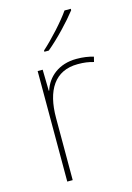

<svg xmlns="http://www.w3.org/2000/svg" viewBox="-117 -826 609 886"><g transform="rotate(-15 187.5 -383.0)"><path d="M313 -759V-766H283C254 -723 189 -652 144 -612V-606H165C218 -650 278 -714 313 -759ZM278 -536C193 -536 138 -488 119 -427H117L115 -528H91V0H117V-297C117 -428 167 -511 278 -511C308 -511 328 -508 353 -501L359 -525C335 -532 310 -536 278 -536Z"/></g></svg>

Font: Noto Sans Arabic UI Th
Style: Regular
Weight: 100
Designer: Monotype Design Team, Nadine Chahine and Nizar Qandah
Foundry: Monotype Imaging Inc.
Version: Version 2.010